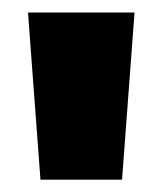

<svg xmlns="http://www.w3.org/2000/svg" viewBox="-20 -691 261 308"><path d="M44.9 -402.8 24.9 -670.9H195.8L175.8 -402.8Z"/></svg>

Font: REH Gaming
Style: Gaming
Weight: 700
Designer: Astigmatic (AOETI)
Foundry: Astigmatic (AOETI)
Version: Version 1.001 2011